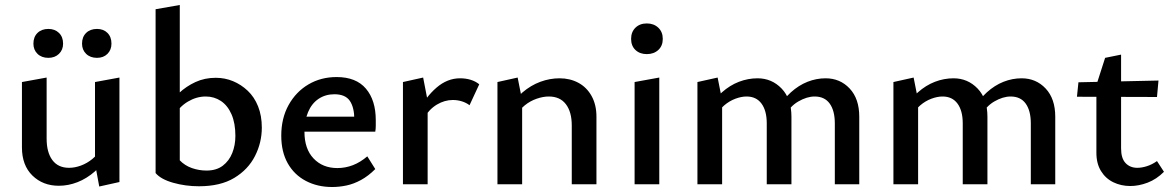

<svg xmlns="http://www.w3.org/2000/svg" viewBox="-20 -739 4704 770"><path d="M216 6Q152 6 110 -35Q68 -76 68 -148V-410L167 -428V-183Q167 -128 190 -97Q213 -66 257 -66Q280 -66 304.5 -75Q329 -84 350.5 -101.5Q372 -119 386 -146L418 -122Q393 -80 360.5 -51.5Q328 -23 291 -8.5Q254 6 216 6ZM378 9 361 -83V-410L459 -428V-9ZM174 -507Q147 -507 130.5 -523Q114 -539 114 -564Q114 -591 130.5 -607Q147 -623 174 -623Q200 -623 216.5 -607Q233 -591 233 -564Q233 -539 216.5 -523Q200 -507 174 -507ZM369 -507Q342 -507 325.5 -523Q309 -539 309 -564Q309 -591 325.5 -607Q342 -623 369 -623Q395 -623 411 -607Q427 -591 427 -564Q427 -539 411 -523Q395 -507 369 -507Z M778 8Q724 8 674.5 -6Q625 -20 604 -45L701 -96Q721 -75 749.5 -65Q778 -55 808 -55Q848 -55 873.5 -74.5Q899 -94 911.5 -125.5Q924 -157 924 -194Q924 -245 908.5 -280.5Q893 -316 866 -334Q839 -352 805 -352Q768 -352 733.5 -331.5Q699 -311 676 -272L644 -303Q667 -337 697 -365Q727 -393 764 -410Q801 -427 845 -427Q882 -427 914.5 -413.5Q947 -400 973.5 -375Q1000 -350 1015 -312.5Q1030 -275 1030 -227Q1030 -167 1002.5 -113Q975 -59 919.5 -25.5Q864 8 778 8ZM604 -45V-702L701 -719V-96Z M1312 11Q1253 11 1206.5 -13.5Q1160 -38 1134 -84Q1108 -130 1108 -195Q1108 -265 1137.5 -318Q1167 -371 1217 -400.5Q1267 -430 1330 -430Q1408 -430 1447.5 -383.5Q1487 -337 1487 -257Q1487 -247 1487 -234.5Q1487 -222 1485 -211H1401V-259Q1401 -308 1383 -334.5Q1365 -361 1321 -361Q1285 -361 1257.5 -342.5Q1230 -324 1215.5 -289.5Q1201 -255 1201 -210Q1201 -142 1237.5 -103.5Q1274 -65 1333 -65Q1365 -65 1395 -76.5Q1425 -88 1453 -112L1485 -61Q1457 -33 1427.5 -17Q1398 -1 1369 5Q1340 11 1312 11ZM1158 -211 1169 -271H1473V-211Z M1596 0V-410L1677 -428L1695 -335V0ZM1678 -263 1655 -288Q1687 -350 1730.5 -387.5Q1774 -425 1825 -425Q1848 -425 1867.5 -419Q1887 -413 1902 -401L1863 -317Q1850 -327 1832.5 -332.5Q1815 -338 1796 -338Q1763 -338 1732 -319.5Q1701 -301 1678 -263Z M2273 0V-236Q2273 -290 2249.5 -321Q2226 -352 2181 -352Q2158 -352 2132 -343Q2106 -334 2084.5 -316.5Q2063 -299 2048 -272L2016 -297Q2042 -340 2075.5 -368.5Q2109 -397 2147 -411Q2185 -425 2224 -425Q2266 -425 2299.5 -407Q2333 -389 2352.5 -354Q2372 -319 2372 -271V0ZM1975 0V-410L2056 -428L2074 -337V0Z M2525 0V-410L2624 -428V0ZM2574 -522Q2546 -522 2528.5 -538.5Q2511 -555 2511 -583Q2511 -611 2528.5 -628Q2546 -645 2574 -645Q2602 -645 2620 -628Q2638 -611 2638 -583Q2638 -555 2620 -538.5Q2602 -522 2574 -522Z M3328 0V-244Q3328 -295 3307.5 -323.5Q3287 -352 3247 -352Q3216 -352 3181.5 -332Q3147 -312 3127 -272L3095 -297Q3120 -340 3151.5 -368.5Q3183 -397 3218.5 -411Q3254 -425 3291 -425Q3349 -425 3387.5 -384Q3426 -343 3426 -271V0ZM3055 0V-244Q3055 -295 3034 -323.5Q3013 -352 2974 -352Q2953 -352 2929 -343Q2905 -334 2884.5 -316.5Q2864 -299 2850 -272L2818 -297Q2843 -340 2875 -368.5Q2907 -397 2943.5 -411Q2980 -425 3018 -425Q3075 -425 3114.5 -384Q3154 -343 3154 -271V0ZM2777 0V-410L2858 -428L2876 -337V0Z M4114 0V-244Q4114 -295 4093.5 -323.5Q4073 -352 4033 -352Q4002 -352 3967.5 -332Q3933 -312 3913 -272L3881 -297Q3906 -340 3937.5 -368.5Q3969 -397 4004.5 -411Q4040 -425 4077 -425Q4135 -425 4173.5 -384Q4212 -343 4212 -271V0ZM3841 0V-244Q3841 -295 3820 -323.5Q3799 -352 3760 -352Q3739 -352 3715 -343Q3691 -334 3670.5 -316.5Q3650 -299 3636 -272L3604 -297Q3629 -340 3661 -368.5Q3693 -397 3729.5 -411Q3766 -425 3804 -425Q3861 -425 3900.5 -384Q3940 -343 3940 -271V0ZM3563 0V-410L3644 -428L3662 -337V0Z M4513 7Q4476 7 4445 -8Q4414 -23 4395.5 -53Q4377 -83 4377 -126V-398L4412 -507L4476 -520V-144Q4476 -104 4494 -85Q4512 -66 4541 -66Q4559 -66 4579.5 -72.5Q4600 -79 4620 -93L4648 -50Q4618 -20 4582.5 -6.5Q4547 7 4513 7ZM4620 -350 4299 -351 4305 -409 4626 -416Z"/></svg>

Font: Ysabeau Office SemiBold
Style: Regular
Weight: 600
Designer: Christian Thalmann (Catharsis Fonts)
Version: Version 2.001;gftools[0.9.30]; featfreeze: tnum,lnum,ss02